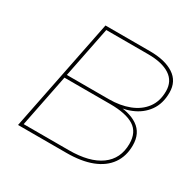

<svg xmlns="http://www.w3.org/2000/svg" viewBox="-152 -867 1052 1035"><g transform="rotate(30 374.0 -350.0)"><path d="M81 0 221 -700H498Q592 -700 646.5 -664.5Q701 -629 701 -559Q701 -490 667.5 -443.5Q634 -397 577.5 -374Q521 -351 452 -351L471 -362Q565 -362 618.5 -325.5Q672 -289 672 -214Q672 -146 638 -98Q604 -50 539.5 -25Q475 0 382 0ZM105 -19H386Q514 -19 583 -69Q652 -119 652 -212Q652 -284 602.5 -315Q553 -346 455 -346H165L169 -365H435Q506 -365 561.5 -386.5Q617 -408 649 -450.5Q681 -493 681 -556Q681 -618 633 -649.5Q585 -681 498 -681H237Z"/></g></svg>

Font: Montserrat Thin Thin
Style: Italic
Weight: 250
Italic angle: -11.3°
Version: Version 9.000